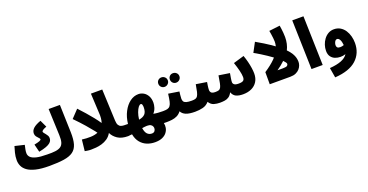

<svg xmlns="http://www.w3.org/2000/svg" viewBox="-36 -1658 5348 2787"><g transform="rotate(-20 2638.0 -264.5)"><path d="M384 -224 354 -345Q411 -356 437 -366.5Q463 -377 463 -389Q463 -399 447 -414Q431 -429 415.5 -450Q400 -471 400 -499Q400 -544 437.5 -578Q475 -612 554 -640L605 -531Q529 -503 529 -480Q529 -471 539 -458.5Q549 -446 561.5 -431Q574 -416 584 -398.5Q594 -381 594 -361Q594 -343 587.5 -324.5Q581 -306 560 -288Q539 -270 497 -254Q455 -238 384 -224Z M454 21Q328 21 246 1Q164 -19 118 -53Q72 -87 53 -130Q34 -173 34 -219Q34 -278 48 -332.5Q62 -387 74 -425L221 -390Q214 -359 207.5 -328Q201 -297 201 -268Q201 -232 226.5 -205Q252 -178 313 -162.5Q374 -147 480 -147Q555 -145 606 -151.5Q657 -158 687.5 -178.5Q718 -199 730.5 -240Q743 -281 740 -349L724 -760H898L911 -332Q914 -221 893.5 -151.5Q873 -82 821.5 -44.5Q770 -7 680 7Q590 21 454 21Z M1314 -138Q1288 -176 1248 -227Q1208 -278 1148.5 -346.5Q1089 -415 1002 -504L1115 -623Q1165 -570 1213.5 -514.5Q1262 -459 1303.5 -407Q1345 -355 1374 -311.5Q1403 -268 1414 -239Z M1101 5Q1074 5 1046 0.5Q1018 -4 1007 -6L1026 -179Q1095 -170 1161 -172Q1227 -174 1279.5 -197.5Q1332 -221 1363 -274Q1394 -327 1394 -419L1377 -760H1552L1573 -271Q1575 -225 1589 -202Q1603 -179 1626.5 -171Q1650 -163 1680 -163Q1715 -163 1740 -143Q1765 -123 1765 -79Q1765 -42 1739 -18.5Q1713 5 1674 5Q1575 5 1515 -35Q1455 -75 1427 -134Q1399 -85 1357.5 -57Q1316 -29 1269.5 -15.5Q1223 -2 1179 1.5Q1135 5 1101 5Z M1665 5 1675 -163Q1684 -163 1699.5 -163Q1715 -163 1732 -162Q1744 -266 1786 -346.5Q1828 -427 1889 -472.5Q1950 -518 2021 -518Q2063 -518 2100.5 -496Q2138 -474 2161.5 -431.5Q2185 -389 2185 -327Q2185 -294 2172.5 -252.5Q2160 -211 2128 -175Q2163 -168 2200.5 -165.5Q2238 -163 2275 -163Q2323 -163 2344 -139Q2365 -115 2365 -81Q2365 -43 2340 -19Q2315 5 2265 5Q2247 5 2226 4Q2235 40 2228 78Q2221 116 2196 149Q2171 182 2126 202Q2081 222 2014 222Q1948 222 1890.5 199Q1833 176 1792 126.5Q1751 77 1736 -1Q1690 5 1665 5ZM2004 -370Q1986 -370 1966 -344Q1946 -318 1929 -272Q1912 -226 1905 -166Q1966 -175 1998 -207.5Q2030 -240 2030 -315Q2030 -331 2025 -350.5Q2020 -370 2004 -370ZM2012 87Q2041 87 2056 69Q2071 51 2071 25Q2071 14 2065 -2Q2059 -18 2040 -30.5Q2021 -43 1982 -43Q1966 -43 1946.5 -40.5Q1927 -38 1905 -35Q1915 31 1943 59Q1971 87 2012 87Z M2596 -486Q2565 -486 2544.5 -507.5Q2524 -529 2524 -559Q2524 -591 2544.5 -611.5Q2565 -632 2596 -632Q2627 -632 2649 -611.5Q2671 -591 2671 -559Q2671 -529 2649 -507.5Q2627 -486 2596 -486ZM2418 -486Q2387 -486 2366 -507.5Q2345 -529 2345 -559Q2345 -591 2366 -611.5Q2387 -632 2418 -632Q2448 -632 2470 -611.5Q2492 -591 2492 -559Q2492 -529 2470 -507.5Q2448 -486 2418 -486Z M2265 5 2275 -163Q2317 -163 2343 -169.5Q2369 -176 2385.5 -197.5Q2402 -219 2411.5 -261.5Q2421 -304 2430 -376L2595 -350Q2593 -329 2589 -299.5Q2585 -270 2585 -241Q2585 -215 2596 -197.5Q2607 -180 2636 -171.5Q2665 -163 2720 -163Q2768 -163 2789 -139Q2810 -115 2810 -81Q2810 -43 2785 -19Q2760 5 2710 5Q2621 5 2570.5 -15.5Q2520 -36 2498 -79Q2469 -41 2431.5 -23Q2394 -5 2351.5 0Q2309 5 2265 5Z M2710 5 2720 -163Q2754 -163 2775.5 -169.5Q2797 -176 2810 -196.5Q2823 -217 2833 -258Q2843 -299 2854 -368L3019 -342Q3016 -322 3010.5 -287Q3005 -252 3005 -223Q3005 -198 3021.5 -181Q3038 -164 3084 -164Q3116 -164 3135.5 -170Q3155 -176 3167 -197Q3179 -218 3188 -260.5Q3197 -303 3208 -376L3376 -350Q3370 -316 3363.5 -276.5Q3357 -237 3357 -216Q3357 -194 3376 -178.5Q3395 -163 3443 -163Q3496 -163 3515.5 -178.5Q3535 -194 3535 -231Q3535 -271 3520 -332.5Q3505 -394 3480 -467L3646 -516Q3664 -466 3677.5 -412.5Q3691 -359 3698 -310Q3705 -261 3705 -225Q3705 -152 3673 -100.5Q3641 -49 3584 -22Q3527 5 3452 5Q3385 5 3343.5 -15Q3302 -35 3283 -87Q3261 -45 3233 -25.5Q3205 -6 3170 -0.5Q3135 5 3093 5Q3047 5 3002.5 -7.5Q2958 -20 2927 -69Q2887 -23 2831 -9Q2775 5 2710 5Z M4112 -297Q4057 -343 3975 -398.5Q3893 -454 3795 -509L3872 -653Q3997 -582 4082.5 -523.5Q4168 -465 4223 -415Z M4367 -163Q4367 -138 4357 -110Q4347 -82 4325 -57Q4303 -32 4267.5 -16Q4232 0 4181 0H3863V-187Q3966 -255 4027.5 -316.5Q4089 -378 4116 -437.5Q4143 -497 4143 -560Q4143 -578 4139.5 -610.5Q4136 -643 4131 -676Q4126 -709 4122 -730L4289 -750Q4293 -730 4297 -699Q4301 -668 4304 -634Q4307 -600 4307 -568Q4307 -462 4264 -377Q4307 -333 4329 -296Q4351 -259 4359 -226.5Q4367 -194 4367 -163ZM4038 -152H4120Q4171 -152 4187 -163Q4203 -174 4203 -192Q4203 -211 4162 -252Q4108 -200 4038 -152Z M4508 0 4487 -760H4660L4681 0Z M4790 231 4764 78Q4873 70 4943.5 42.5Q5014 15 5045 -35Q5009 -22 4966 -22Q4922 -22 4883 -37.5Q4844 -53 4820 -87Q4796 -121 4796 -175Q4796 -220 4810.5 -265Q4825 -310 4853 -348Q4881 -386 4920.5 -409Q4960 -432 5009 -432Q5065 -432 5107 -406.5Q5149 -381 5176.5 -339Q5204 -297 5217.5 -245.5Q5231 -194 5231 -141Q5231 18 5122 117Q5013 216 4790 231ZM4954 -205Q4954 -181 4967 -168.5Q4980 -156 5011 -156Q5022 -156 5037 -158.5Q5052 -161 5067 -167Q5062 -223 5045 -253Q5028 -283 5004 -283Q4988 -283 4977 -270Q4966 -257 4960 -238.5Q4954 -220 4954 -205Z"/></g></svg>

Font: Noto Sans Arabic Blk
Style: Regular
Weight: 900
Designer: Monotype Design Team, Nadine Chahine, Nizar Qandah and Khaled Hosny
Foundry: Monotype Imaging Inc.
Version: Version 2.012; ttfautohint (v1.8.4.7-5d5b)